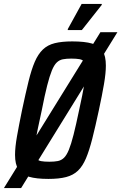

<svg xmlns="http://www.w3.org/2000/svg" viewBox="-50 -908 621 983"><path d="M-30 55 464 -743H551L58 55ZM198 8Q136 8 98.5 -3Q61 -14 44 -40.5Q27 -67 27 -115Q27 -154 37 -210.5Q47 -267 63 -345Q81 -430 96 -491Q111 -552 128 -591.5Q145 -631 169.5 -654.5Q194 -678 230.5 -687Q267 -696 320 -696Q384 -696 421.5 -685Q459 -674 475.5 -647.5Q492 -621 492 -572Q492 -534 482.5 -478Q473 -422 456 -343Q438 -259 422.5 -198Q407 -137 390 -97Q373 -57 349 -34Q325 -11 288.5 -1.5Q252 8 198 8ZM203 -80Q228 -80 246 -83.5Q264 -87 277.5 -100Q291 -113 302.5 -141Q314 -169 326.5 -218Q339 -267 355 -344Q373 -426 381.5 -475.5Q390 -525 390 -553Q390 -579 382 -590.5Q374 -602 357.5 -605Q341 -608 315 -608Q290 -608 272 -604.5Q254 -601 240.5 -588Q227 -575 215.5 -547Q204 -519 191.5 -470Q179 -421 164 -344Q152 -289 143.5 -248.5Q135 -208 131.5 -180.5Q128 -153 128 -134Q128 -109 136 -97.5Q144 -86 160.5 -83Q177 -80 203 -80ZM297 -754V-759L368 -888H471V-883L369 -754Z"/></svg>

Font: Saira Condensed Medium
Style: Italic
Weight: 500
Width: 3
Italic angle: -12°
Designer: Hector Gatti with collaboration of the Omnibus-Type team
Foundry: Omnibus-Type
Version: Version 1.101